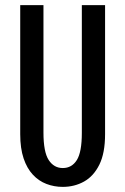

<svg xmlns="http://www.w3.org/2000/svg" viewBox="-20 -720 490 751"><path d="M225.6 11Q191.6 11 161.5 -0.6Q131.4 -12.1 108.5 -36.8Q85.5 -61.4 72.3 -100.5Q59.1 -139.7 59.1 -195.1V-700H150V-201.4Q150 -125.3 170.5 -94Q191 -62.7 225.6 -62.7Q260.9 -62.7 280.5 -93.9Q300.1 -125 300.1 -200.3V-700H391V-195.1Q391 -121.2 368.6 -75.9Q346.1 -30.6 308.6 -9.8Q271.1 11 225.6 11Z"/></svg>

Font: League Mono Thin Condensed
Style: Regular
Weight: 100
Width: 1
Designer: Tyler Finck
Foundry: The League of Moveable Type / Tyler Finck
Version: Version 2.300;RELEASE